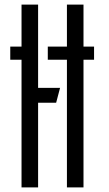

<svg xmlns="http://www.w3.org/2000/svg" viewBox="-20 -820 478 840"><path d="M24.9 -616.2H114.1V-558.8H24.9ZM189.1 -616.2H391.5V-558.8H189.1ZM74.2 0V-800H146.7V0ZM117.3 -370.4V-435.6H242.8L225.6 -370.4ZM272.8 0V-800H345.3V0Z"/></svg>

Font: Big Shoulders Stencil Display SC Thin
Style: Regular
Weight: 100
Designer: Patric King
Foundry: XO Type Co
Version: Version 2.001